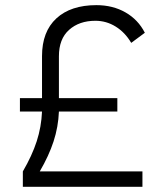

<svg xmlns="http://www.w3.org/2000/svg" viewBox="-20 -723 626 743"><path d="M68.4 0V-59.6Q104 -120.6 122.1 -176.3Q140.1 -231.9 142.6 -291.5H57.1V-343.3H142.6V-505.9Q142.6 -600.6 198.2 -651.9Q253.9 -703.1 353 -703.1Q416.5 -703.1 465.6 -675Q514.6 -647 540.5 -596.2L487.8 -557.1Q463.9 -597.7 427.7 -620.1Q391.6 -642.6 349.1 -642.6Q286.6 -642.6 247.3 -607.4Q208 -572.3 208 -505.4V-343.3H434.1V-291.5H208Q205.6 -231.9 187.3 -175.8Q168.9 -119.6 133.8 -59.6H531.2V0Z"/></svg>

Font: Caskaydia Cove Light
Style: Regular
Weight: 300
Monospace: yes
Designer: Aaron Bell
Foundry: Saja Typeworks
Version: Version 4.300; ttfautohint (v1.8.3)